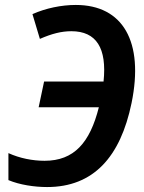

<svg xmlns="http://www.w3.org/2000/svg" viewBox="-20 -745 583 775"><path d="M170 10C357 10 466 -111 511 -329C562 -577 476 -725 286 -725C228 -725 165 -712 111 -688L141 -588C189 -609 228 -619 268 -619C369 -619 412 -551 398 -416H158L136 -312H379C343 -169 279 -96 160 -96C112 -96 60 -106 14 -127V-18C59 1 119 10 170 10Z"/></svg>

Font: Noto Sans SemiCondensed SemiBold
Style: Italic
Weight: 600
Width: 4
Italic angle: -12°
Designer: Monotype Design Team
Foundry: Monotype Imaging Inc.
Version: Version 2.013